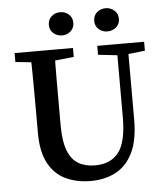

<svg xmlns="http://www.w3.org/2000/svg" viewBox="-55 -833 780 898"><g transform="rotate(-5 335.0 -384.5)"><path d="M335 15Q268 15 216.5 -10Q165 -35 136.5 -89Q108 -143 108 -230V-330Q108 -400 107.5 -470.5Q107 -541 105 -612H219Q217 -542 217 -471.5Q217 -401 217 -330V-258Q217 -182 234 -138Q251 -94 283.5 -75Q316 -56 362 -56Q435 -56 472.5 -104.5Q510 -153 510 -269V-612H562V-255Q562 -157 533 -98Q504 -39 453 -12Q402 15 335 15ZM32 -570V-612H306V-570L180 -557H159ZM420 -570V-612H640V-570L542 -559H520ZM261 -675Q237 -675 220 -690Q203 -705 203 -729Q203 -754 220 -769Q237 -784 261 -784Q284 -784 301 -769Q318 -754 318 -729Q318 -705 301 -690Q284 -675 261 -675ZM474 -675Q450 -675 433 -690Q416 -705 416 -729Q416 -754 433 -769Q450 -784 474 -784Q497 -784 514.5 -769Q532 -754 532 -729Q532 -705 514.5 -690Q497 -675 474 -675Z"/></g></svg>

Font: Lisu Bosa SemiBold
Style: Regular
Weight: 600
Designer: David Morse, Annie Olsen, Victor Gaultney, Frank Grießhammer (Latin)
Foundry: SIL International
Version: Version 2.000